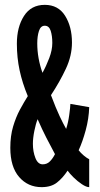

<svg xmlns="http://www.w3.org/2000/svg" viewBox="-20 -763 410 791"><path d="M151.5 8Q95 8 58.8 -33.8Q22.5 -75.5 22.5 -154Q22.5 -203 34 -241.8Q45.5 -280.5 62.2 -311.5Q79 -342.5 94.5 -367Q72 -421 60.8 -473.2Q49.5 -525.5 49.5 -583Q49.5 -651.5 78.8 -697.2Q108 -743 164.5 -743Q220 -743 248.2 -698Q276.5 -653 276.5 -587.5Q276.5 -533.5 251.5 -480Q226.5 -426.5 190 -371Q210.5 -316.5 225.5 -284.8Q240.5 -253 252.5 -232Q261 -258 265.2 -289.2Q269.5 -320.5 270 -335L347.5 -321.5Q346 -274 333 -226.2Q320 -178.5 304 -144Q312.5 -133 325.2 -122.2Q338 -111.5 347.5 -107V8Q335.5 8 317.5 -4Q299.5 -16 283.2 -32Q267 -48 258.5 -60Q238.5 -29.5 214.5 -10.8Q190.5 8 151.5 8ZM156 -86Q173.5 -86 185.5 -98Q197.5 -110 206.5 -128Q189 -160.5 171.2 -195Q153.5 -229.5 135 -272Q127.5 -253.5 121.5 -223.8Q115.5 -194 115.5 -170.5Q115.5 -138.5 125.8 -112.2Q136 -86 156 -86ZM155 -463Q170.5 -491 183 -524Q195.5 -557 195.5 -586Q195.5 -615.5 188.8 -636.2Q182 -657 164.5 -657Q147.5 -657 140.5 -635.5Q133.5 -614 133.5 -584.5Q133.5 -553.5 139 -523Q144.5 -492.5 155 -463Z"/></svg>

Font: League Gothic SemiCondensed
Style: Regular
Weight: 400
Width: 4
Designer: The League of Moveable Type
Version: Version 2.001